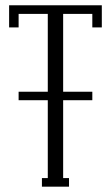

<svg xmlns="http://www.w3.org/2000/svg" viewBox="-20 -700 416 720"><path d="M14.2 -597.2V-680.2H361.8V-597.2H326.2V-647.9H216.8V-356H326.2V-324.2H216.8V-32.2H238.8V0H137.2V-32.2H159.2V-324.2H49.8V-356H159.2V-647.9H49.8V-597.2Z"/></svg>

Font: Margherita Light
Style: Regular
Weight: 300
Designer: James Puckett
Foundry: Dunwich Type Founders
Version: Version 1.008;hotconv 1.0.109;makeotfexe 2.5.65596